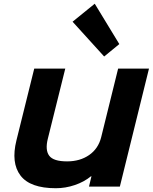

<svg xmlns="http://www.w3.org/2000/svg" viewBox="-20 -997 817 1027"><path d="M776.9 -629.9 621.1 1H456.1L469.2 -54.2H466.8Q429.7 -23.9 379.9 -7.1Q330.1 9.8 278.8 9.8Q141.1 9.8 89.6 -58.1Q38.1 -126 67.9 -246.1L163.1 -629.9H329.1L235.8 -254.9Q220.7 -194.3 243.2 -164.1Q265.6 -133.8 338.9 -133.8Q407.7 -133.8 456.5 -167.5Q505.4 -201.2 521 -262.2L611.8 -629.9ZM486.8 -977.1 618.2 -761.2 537.1 -694.8 368.2 -880.9Z"/></svg>

Font: Sinkin Sans 700 Bold Italic
Style: Bold Italic
Weight: 700
Italic angle: -112°
Designer: Keith Bates
Foundry: K-Type
Version: Sinkin Sans (version 1.0)  by Keith Bates   •   © 2014   www